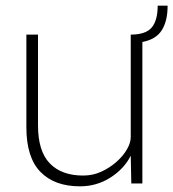

<svg xmlns="http://www.w3.org/2000/svg" viewBox="-20 -647 611 677"><path d="M262 10Q172 10 122.5 -41Q73 -92 73 -198V-525H114V-205Q114 -114 155.5 -71Q197 -28 273 -28Q308 -28 338 -42Q368 -56 391.5 -77Q415 -98 428 -121Q441 -144 441 -163V-525Q494 -525 515 -550Q536 -575 536 -627H571Q571 -573 550.5 -540.5Q530 -508 482 -499V0H443L441 -98Q418 -52 369.5 -21Q321 10 262 10Z"/></svg>

Font: Readex Pro Light
Style: Regular
Weight: 300
Designer: Bonnie Shaver-Troup, Thomas Jockin
Foundry: Lexend
Version: Version 1.200; ttfautohint (v1.8.3)